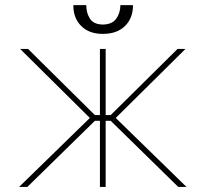

<svg xmlns="http://www.w3.org/2000/svg" viewBox="-20 -739 813 759"><path d="M55.4 0 335.2 -272.7 59.7 -545.5H90.9L355.1 -284.1H375V-545.5H397.7V-284.1H417.6L681.8 -545.5H713.1L437.5 -272.7L717.3 0H684.7L417.6 -261.4H397.7V0H375V-261.4H355.1L88.1 0ZM456 -718.7H505.7Q506 -667.6 474.1 -636.2Q442.1 -604.8 386.4 -605.1Q332.7 -604.8 301.1 -636.2Q269.5 -667.6 269.9 -718.7H321Q321 -687.5 335.8 -665Q350.5 -642.4 386.4 -642Q423.3 -642.4 439.5 -665.1Q455.6 -687.9 456 -718.7Z"/></svg>

Font: Inter UI Thin
Style: Regular
Weight: 100
Designer: Rasmus Andersson
Foundry: rsms
Version: 3.2;8d6f07862